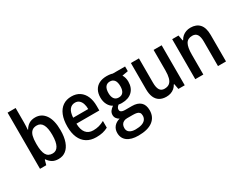

<svg xmlns="http://www.w3.org/2000/svg" viewBox="-99 -1384 2855 2249"><g transform="rotate(-30 1328.0 -260.0)"><path d="M180.2 -759.8V-564.9Q180.2 -541 179 -515.1Q177.7 -489.3 175.8 -467.8H180.7Q201.7 -505.9 236.3 -528.1Q271 -550.3 321.3 -550.3Q406.7 -550.3 456.5 -479Q506.3 -407.7 506.3 -271.5Q506.3 -181.2 483.6 -118.2Q460.9 -55.2 419.2 -22.7Q377.4 9.8 319.8 9.8Q269.5 9.8 236.6 -10.3Q203.6 -30.3 180.7 -65.4H173.8L155.8 0H71.3V-759.8ZM291 -459Q249 -459 224.9 -438.2Q200.7 -417.5 190.4 -378.2Q180.2 -338.9 180.2 -282.2V-264.6Q180.2 -172.9 205.6 -127Q231 -81.1 291.5 -81.1Q342.3 -81.1 368.7 -129.2Q395 -177.2 395 -272.5Q395 -365.7 369.1 -412.4Q343.3 -459 291 -459Z M811 -550.8Q876.5 -550.8 921.9 -520.3Q967.3 -489.7 991 -435.1Q1014.6 -380.4 1014.6 -307.1V-244.6H705.1Q706.5 -162.6 740.7 -120.1Q774.9 -77.6 839.4 -77.6Q880.9 -77.6 916.3 -87.2Q951.7 -96.7 989.7 -117.2V-26.4Q954.6 -7.8 916.7 1Q878.9 9.8 830.1 9.8Q754.9 9.8 702.4 -23.2Q649.9 -56.2 622.8 -118.2Q595.7 -180.2 595.7 -267.1Q595.7 -357.9 621.6 -421.4Q647.5 -484.9 695.6 -517.8Q743.7 -550.8 811 -550.8ZM812 -466.8Q766.1 -466.8 738.5 -431.6Q710.9 -396.5 707 -324.2H910.6Q910.6 -365.7 899.7 -397.7Q888.7 -429.7 866.9 -448.2Q845.2 -466.8 812 -466.8Z M1266.6 240.2Q1169.9 240.2 1117.2 200.7Q1064.5 161.1 1064.5 89.4Q1064.5 39.1 1093.5 4.4Q1122.6 -30.3 1173.3 -43Q1151.9 -52.7 1136.7 -73.2Q1121.6 -93.8 1121.6 -119.6Q1121.6 -149.4 1137 -170.9Q1152.3 -192.4 1181.2 -212.9Q1144.5 -231.4 1122.6 -272.9Q1100.6 -314.5 1100.6 -367.7Q1100.6 -425.3 1122.8 -466.3Q1145 -507.3 1187.5 -529.1Q1230 -550.8 1290.5 -550.8Q1305.7 -550.8 1320.6 -549.3Q1335.4 -547.9 1347.7 -545.4Q1359.9 -543 1367.2 -540H1533.7V-476.6L1453.6 -462.4Q1465.8 -442.9 1472.2 -418.9Q1478.5 -395 1478.5 -368.2Q1478.5 -283.7 1428.2 -235.6Q1377.9 -187.5 1287.1 -187.5Q1263.2 -188 1245.1 -191.9Q1231 -181.6 1222.2 -168.7Q1213.4 -155.8 1213.4 -138.2Q1213.4 -125 1221.2 -116.2Q1229 -107.4 1244.4 -103Q1259.8 -98.6 1282.2 -98.6H1371.1Q1446.8 -98.6 1487.1 -62Q1527.3 -25.4 1527.3 47.4Q1527.3 139.6 1460.4 189.9Q1393.6 240.2 1266.6 240.2ZM1272.9 160.6Q1323.2 160.6 1357.2 149.2Q1391.1 137.7 1408.4 115.5Q1425.8 93.3 1425.8 62Q1425.8 35.6 1415 21.5Q1404.3 7.3 1382.6 2Q1360.8 -3.4 1328.1 -3.4H1252Q1226.6 -3.4 1206.8 6.1Q1187 15.6 1176 34.4Q1165 53.2 1165 81.5Q1165 120.1 1193.6 140.4Q1222.2 160.6 1272.9 160.6ZM1290 -261.7Q1330.1 -261.7 1350.3 -289.1Q1370.6 -316.4 1370.6 -367.7Q1370.6 -422.9 1349.9 -450Q1329.1 -477.1 1289.6 -477.1Q1250.5 -477.1 1229.7 -449Q1209 -420.9 1209 -367.2Q1209 -316.9 1229.2 -289.3Q1249.5 -261.7 1290 -261.7Z M2028.8 -541V0H1942.9L1929.2 -72.8H1922.9Q1908.7 -45.9 1886.7 -27.3Q1864.7 -8.8 1837.4 0.5Q1810.1 9.8 1778.3 9.8Q1724.1 9.8 1687.3 -12.5Q1650.4 -34.7 1631.6 -78.4Q1612.8 -122.1 1612.8 -187V-541H1721.7V-211.4Q1721.7 -146.5 1741.9 -114.5Q1762.2 -82.5 1804.7 -82.5Q1848.1 -82.5 1873.3 -103.3Q1898.4 -124 1909.2 -164.8Q1919.9 -205.6 1919.9 -265.1V-541Z M2421.9 -551.3Q2501 -551.3 2543.9 -503.9Q2586.9 -456.5 2586.9 -357.9V0H2478.5V-334Q2478.5 -396 2458.3 -427.2Q2438 -458.5 2394 -458.5Q2331.1 -458.5 2305.7 -412.6Q2280.3 -366.7 2280.3 -270.5V0H2171.4V-541H2256.8L2270.5 -467.3H2276.9Q2291.5 -494.6 2313.5 -513.2Q2335.4 -531.7 2363 -541.5Q2390.6 -551.3 2421.9 -551.3Z"/></g></svg>

Font: Open Sans SemiCondensed SemiBold
Style: Regular
Weight: 600
Width: 4
Designer: Monotype Design Team
Foundry: Monotype Imaging Inc.
Version: Version 3.000